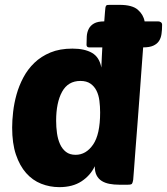

<svg xmlns="http://www.w3.org/2000/svg" viewBox="-20 -760 687 790"><path d="M224 10Q185 10 149.5 -4Q114 -18 87.5 -48Q61 -78 45.5 -124Q30 -170 30 -235Q30 -264 34 -299.5Q38 -335 48 -371Q58 -407 76 -441Q94 -475 121.5 -501.5Q149 -528 187.5 -544Q226 -560 278 -560Q328 -560 358.5 -542.5Q389 -525 397 -482Q398 -507 399 -527Q400 -547 401 -565H347Q336 -565 336 -576Q336 -593 337 -610Q338 -627 345 -641Q352 -655 367 -663.5Q382 -672 409 -672L412 -711Q413 -733 417 -737Q419 -739 422 -739.5Q425 -740 433 -740H472Q524 -740 547 -720Q570 -700 575 -672H631Q637 -672 642 -668.5Q647 -665 647 -658Q647 -637 644.5 -620Q642 -603 634 -591Q626 -579 610.5 -572Q595 -565 569 -565Q566 -524 562 -471Q558 -418 554 -361Q550 -304 545.5 -248Q541 -192 537.5 -145Q534 -98 531.5 -64.5Q529 -31 528 -20Q526 -8 523 -4Q520 0 506 0H470Q449 0 430.5 -3.5Q412 -7 398.5 -15.5Q385 -24 377.5 -38.5Q370 -53 370 -76Q352 -38 315.5 -14Q279 10 224 10ZM311 -427Q260 -427 235.5 -382.5Q211 -338 211 -263Q211 -237 214.5 -212Q218 -187 227 -167Q236 -147 251.5 -135Q267 -123 291 -123Q334 -123 363 -165Q392 -207 392 -297Q392 -322 389 -345.5Q386 -369 377 -387Q368 -405 352 -416Q336 -427 311 -427Z"/></svg>

Font: Poetsen One
Style: Regular
Weight: 400
Designer: Pablo Impallari, Rodrigo Fuenzalida
Foundry: Pablo Impallari, Rodrigo Fuenzalida
Version: Version 1.001; ttfautohint (v0.93) -l 8 -r 50 -G 200 -x 14 -